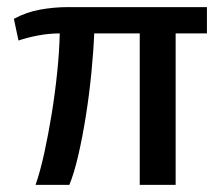

<svg xmlns="http://www.w3.org/2000/svg" viewBox="-20 -520 622 540"><path d="M19 -467Q54 -486 93 -493Q132 -500 171 -500H562V-426H474V0H373V-426H245Q243 -376 237 -315Q231 -254 221.5 -194Q212 -134 200 -82.5Q188 -31 175 0H80Q93 -37 104.5 -89.5Q116 -142 125.5 -200.5Q135 -259 141 -318Q147 -377 148 -426Q117 -426 86 -420Q55 -414 32 -406Z"/></svg>

Font: BM YEONSUNG
Style: Regular
Weight: 400
Designer: Bongjin Kim; Myungsoo Han; Jaehyun Keum; Jihee Min; Dokyung Lee; Chorong Kim; Jooyeon Kang; Sang-a Kim;
Foundry: Sandoll Communications Inc.
Version: Version 1.000;PS 1;hotconv 16.6.51;makeotf.lib2.5.65220